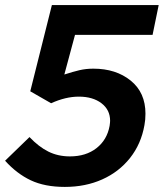

<svg xmlns="http://www.w3.org/2000/svg" viewBox="-26 -722 644 755"><path d="M284 -342Q339 -342 373 -316Q407 -290 407 -247Q407 -241 405 -227Q395 -172 353.5 -139.5Q312 -107 249 -107Q202 -107 164 -126Q126 -145 90 -183L-6 -90Q40 -39 95 -13Q150 13 229 13Q310 13 376 -16.5Q442 -46 485.5 -101Q529 -156 542 -230Q546 -251 546 -275Q546 -358 488 -405Q430 -452 341 -452Q312 -452 286.5 -446Q261 -440 227 -429L269 -585H574L598 -702H178L93 -363L175 -316Q232 -342 284 -342Z"/></svg>

Font: Geom SemiBold
Style: Bold Italic
Weight: 600
Italic angle: -10°
Version: Version 1.102